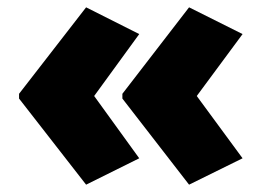

<svg xmlns="http://www.w3.org/2000/svg" viewBox="-20 -543 715 524"><path d="M32 -287 215 -523 360 -450 237 -281 360 -111 215 -39 32 -274ZM314 -287 496 -523 642 -450 517 -281 642 -111 496 -39 314 -274Z"/></svg>

Font: Noto Sans Display Black
Style: Regular
Weight: 900
Designer: Monotype Design Team
Foundry: Monotype Imaging Inc.
Version: Version 2.003